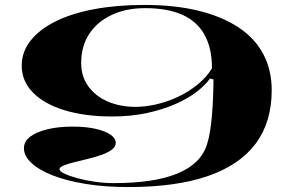

<svg xmlns="http://www.w3.org/2000/svg" viewBox="-20 -743 1195 778"><path d="M500 15Q406 15 328.5 2.5Q251 -10 194.5 -32Q138 -54 107.5 -82.5Q77 -111 77 -142Q77 -170 102 -189Q127 -208 171.5 -219Q216 -230 274 -230Q330 -230 369.5 -220.5Q409 -211 429 -196.5Q449 -182 449 -164Q449 -148 432.5 -136Q416 -124 390 -115Q364 -106 335 -99Q306 -92 280 -85.5Q254 -79 237.5 -72Q221 -65 221 -58Q221 -49 241 -39.5Q261 -30 293.5 -21Q326 -12 364.5 -6.5Q403 -1 440 -1Q606 -1 700.5 -40.5Q795 -80 819 -159Q826 -180 831 -210.5Q836 -241 839 -277.5Q842 -314 843.5 -351Q845 -388 845 -421L831 -425Q812 -398 777 -371Q742 -344 691 -321.5Q640 -299 575.5 -285Q511 -271 434 -271Q325 -271 242.5 -296Q160 -321 114 -367.5Q68 -414 68 -477Q68 -533 104 -578.5Q140 -624 205.5 -656.5Q271 -689 362.5 -706Q454 -723 565 -723Q689 -723 784.5 -699.5Q880 -676 946.5 -632Q1013 -588 1047 -523.5Q1081 -459 1081 -378Q1081 -248 1016 -161Q951 -74 822 -29.5Q693 15 500 15ZM529 -310Q568 -310 612.5 -320Q657 -330 700 -350Q743 -370 779.5 -399.5Q816 -429 839 -466Q839 -548 808.5 -602.5Q778 -657 718 -683.5Q658 -710 568 -710Q491 -710 432.5 -682.5Q374 -655 341.5 -605.5Q309 -556 309 -488Q309 -433 338 -393Q367 -353 417 -331.5Q467 -310 529 -310Z"/></svg>

Font: Kalnia Expanded
Style: Regular
Weight: 400
Width: 7
Designer: Frida Medrano
Foundry: Frida Medrano
Version: Version 1.105